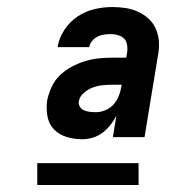

<svg xmlns="http://www.w3.org/2000/svg" viewBox="-20 -713 540 546"><path d="M214 -317Q191 -317 169.5 -323.5Q148 -330 133.5 -345Q119 -360 115 -382Q111 -404 114 -427Q118 -446 126.5 -465Q135 -484 150 -498.5Q165 -513 183.5 -523Q202 -533 221.5 -539Q241 -545 260.5 -547Q280 -549 299 -549H339L342 -567Q343 -577 341 -587.5Q339 -598 331.5 -604.5Q324 -611 314 -613.5Q304 -616 294 -616Q285 -616 275 -614.5Q265 -613 256.5 -608.5Q248 -604 241.5 -596Q235 -588 234 -579H144V-580Q148 -605 163 -628Q178 -651 200.5 -666Q223 -681 248.5 -687Q274 -693 299 -693Q319 -693 338 -690Q357 -687 374 -679Q391 -671 404 -658.5Q417 -646 424 -629Q431 -612 432 -593Q433 -574 429 -554L391 -323H301L311 -384Q304 -370 294 -357.5Q284 -345 271.5 -335.5Q259 -326 243.5 -321.5Q228 -317 214 -317ZM253 -394Q266 -394 279.5 -399.5Q293 -405 302.5 -415.5Q312 -426 317.5 -439.5Q323 -453 325 -466L326 -472H299Q285 -472 271 -470.5Q257 -469 243.5 -464Q230 -459 218 -448.5Q206 -438 204 -424Q203 -416 207.5 -409Q212 -402 219.5 -399Q227 -396 235.5 -395Q244 -394 253 -394ZM86 -187V-249H374V-187Z"/></svg>

Font: Iosevka Oblique
Style: Bold
Weight: 700
Italic angle: -9°
Monospace: yes
Designer: Belleve Invis
Foundry: Belleve Invis
Version: Version 32.5.0; ttfautohint (v1.8.4)